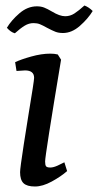

<svg xmlns="http://www.w3.org/2000/svg" viewBox="-20 -671 357 698"><path d="M53 -45Q53 -59 66.5 -146.5Q80 -234 84 -257Q104 -377 104 -388Q104 -415 71 -415Q64 -415 40 -413L35 -445Q56 -455 93.5 -465.5Q131 -476 163 -476Q178 -476 190 -473L202 -454Q144 -106 144 -84Q144 -71 147.5 -66.5Q151 -62 163 -62Q174 -62 189.5 -69Q205 -76 214 -81L224 -49Q201 -29 168 -11Q135 7 107 7Q78 7 65.5 -5Q53 -17 53 -45ZM5 -570Q21 -597 50.5 -622.5Q80 -648 114 -648Q129 -648 140.5 -643.5Q152 -639 169 -629Q197 -612 217 -612Q235 -612 250.5 -622Q266 -632 287 -651Q303 -645 317 -631Q300 -603 270.5 -577Q241 -551 209 -551Q193 -551 181.5 -555.5Q170 -560 151 -570Q135 -579 125 -583Q115 -587 102 -587Q85 -587 69.5 -577.5Q54 -568 34 -550Q19 -554 5 -570Z"/></svg>

Font: Caladea
Style: Italic
Weight: 400
Italic angle: -9°
Designer: Carolina Giovagnoli and Andres Torresi
Foundry: Carolina Giovagnoli & Andres Torresi
Version: Version 1.001